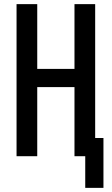

<svg xmlns="http://www.w3.org/2000/svg" viewBox="-20 -755 540 928"><path d="M392 153V0H340V-334H160V0H60V-735H160V-422H340V-735H440V-88H480V153Z"/></svg>

Font: Iosevka Term Curly Semibold
Style: Regular
Weight: 600
Designer: Belleve Invis
Foundry: Belleve Invis
Version: Version 32.3.0